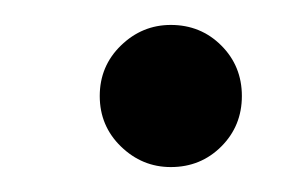

<svg xmlns="http://www.w3.org/2000/svg" viewBox="-20 -422 241 154"><path d="M117 -288Q94 -288 77 -304.5Q60 -321 60 -345Q60 -369 77 -385.5Q94 -402 117 -402Q141 -402 157.5 -385.5Q174 -369 174 -345Q174 -321 157.5 -304.5Q141 -288 117 -288Z"/></svg>

Font: Stick No Bills Medium
Style: Regular
Weight: 500
Version: Version 2.000